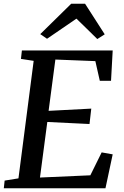

<svg xmlns="http://www.w3.org/2000/svg" viewBox="-22 -1015 666 1035"><path d="M-1.5 0 3 -41.5 77.5 -53.5 159.5 -687 91 -697.5 96 -743H585.5L576.5 -579.5H516L492 -685.5L276.5 -694L240 -417.5L470 -429.5L460.5 -346.5L233 -357.5L193.5 -58L465 -70L526 -193.5L585.5 -183L546.5 0ZM195 -831 362 -995H436.5L542.5 -830L502.5 -804.5Q474.5 -832 446.5 -859.5Q418.5 -887 390 -914.5Q350 -887 310.5 -860Q271 -833 231.5 -806Z"/></svg>

Font: Merriweather Medium
Style: Italic
Weight: 500
Italic angle: -7.8°
Version: Version 2.101